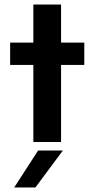

<svg xmlns="http://www.w3.org/2000/svg" viewBox="-20 -630 419 852"><path d="M128 -342H25V-441H128V-610H251V-441H354V-342H251V0H128ZM149 38H259L137 202H43Z"/></svg>

Font: Teachers SemiBold
Style: Regular
Weight: 600
Designer: Alfredo Marco Pradil & Chank Diesel
Version: Version 0.009